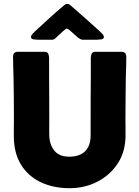

<svg xmlns="http://www.w3.org/2000/svg" viewBox="-20 -964 719 991"><path d="M234.4 -339.8Q234.4 -321.3 234.1 -302.5Q233.9 -283.7 234.4 -265.1Q235.4 -217.3 260.7 -186.3Q286.1 -155.3 336.9 -155.3Q390.6 -155.3 419.2 -183.1Q447.8 -210.9 447.8 -265.1V-339.8Q447.8 -397 448 -454.3Q448.2 -511.7 448.7 -568.8V-637.7Q449.2 -646 448.7 -655Q448.2 -664.1 449.2 -671.9Q450.7 -684.6 455.8 -690.7Q460.9 -696.8 474.6 -696.8H606.9Q631.8 -696.8 631.8 -670.9Q631.8 -645 631.1 -618.7Q630.4 -592.3 629.4 -566.4Q628.9 -511.7 628.2 -456.3Q627.4 -400.9 627.4 -345.7Q627.4 -324.7 627.9 -304Q628.4 -283.2 627.9 -262.2Q627.4 -181.2 587.9 -120.6Q548.3 -60.1 482.9 -26.4Q417.5 7.3 338.9 7.3Q254.9 7.3 189.9 -23.7Q125 -54.7 88.1 -114.7Q51.3 -174.8 51.3 -262.2Q51.3 -285.6 51.5 -309.1Q51.8 -332.5 51.8 -356Q51.8 -408.7 51.3 -461.2Q50.8 -513.7 49.8 -565.9Q49.3 -592.3 48.3 -618.7Q47.4 -645 47.4 -670.9Q47.4 -696.8 72.3 -696.8H207.5Q221.7 -696.8 226.6 -690.7Q231.4 -684.6 232.9 -671.9Q233.9 -664.1 233.4 -655Q232.9 -646 233.4 -637.7V-568.8Q233.9 -511.7 234.1 -454.3Q234.4 -397 234.4 -339.8ZM407.7 -758.8Q395.5 -758.8 378.7 -773.2Q361.8 -787.6 346.4 -802Q331.1 -816.4 323.7 -816.4Q320.8 -816.4 307.6 -804.9Q294.4 -793.5 281.2 -780.8Q268.1 -768.1 264.6 -765.1Q257.8 -758.8 247.6 -758.8H177.2Q170.9 -758.8 155.5 -760.5Q140.1 -762.2 140.1 -772.9Q140.1 -780.8 147.9 -789.1Q155.8 -797.4 160.6 -802.2Q197.8 -836.4 234.9 -870.4Q272 -904.3 310.5 -936.5Q314.5 -939.5 318.4 -941.7Q322.3 -943.8 327.1 -943.8Q332 -943.8 336.2 -941.7Q340.3 -939.5 343.8 -936.5Q382.3 -903.8 419.9 -869.9Q457.5 -835.9 495.1 -802.2Q500.5 -797.4 508.3 -789.1Q516.1 -780.8 516.1 -772.9Q516.1 -762.2 500.7 -760.5Q485.4 -758.8 478.5 -758.8Z"/></svg>

Font: Belanosima SemiBold
Style: Regular
Weight: 600
Designer: The DocRepair Project, Santiago Orozco
Foundry: Google
Version: Version 2.000